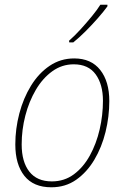

<svg xmlns="http://www.w3.org/2000/svg" viewBox="-20 -785 529 815"><path d="M198 10Q122 10 83.5 -38.5Q45 -87 45 -172Q45 -238 62 -303Q79 -368 111.5 -421Q144 -474 190.5 -505.5Q237 -537 295 -537Q367 -537 405.5 -488Q444 -439 444 -356Q444 -290 428 -225Q412 -160 380.5 -107Q349 -54 303.5 -22Q258 10 198 10ZM200 -15Q253 -15 293.5 -45Q334 -75 361.5 -125Q389 -175 403 -235.5Q417 -296 417 -357Q417 -427 386 -469.5Q355 -512 293 -512Q243 -512 202 -482.5Q161 -453 132 -403.5Q103 -354 87.5 -294Q72 -234 72 -172Q72 -98 104.5 -56.5Q137 -15 200 -15ZM273 -612Q297 -633 322.5 -661Q348 -689 370.5 -716.5Q393 -744 406 -765H436V-758Q420 -736 395.5 -708Q371 -680 343.5 -652.5Q316 -625 291 -605H274Z"/></svg>

Font: Noto Sans SemiCondensed Thin
Style: Italic
Weight: 100
Width: 4
Italic angle: -12°
Designer: Monotype Design Team
Foundry: Monotype Imaging Inc.
Version: Version 2.013; ttfautohint (v1.8.4.7-5d5b)